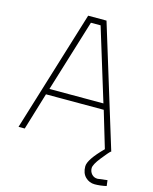

<svg xmlns="http://www.w3.org/2000/svg" viewBox="-131 -786 854 1072"><g transform="rotate(15 296.0 -250.0)"><path d="M529 166 585 159 589 192Q553 200 521.5 200Q490 200 467.5 178Q445 156 445 116.5Q445 77 526 -4L463 -215H129L64 0H28L243 -700H349L564 0H562Q551 9 516.5 52.5Q482 96 482 116.5Q482 137 495 151.5Q508 166 529 166ZM268 -666 140 -249H452L324 -666Z"/></g></svg>

Font: Titillium Web
Style: Thin
Weight: 200
Version: Version 1.001;PS 57.000;hotconv 1.0.70;makeotf.lib2.5.55311